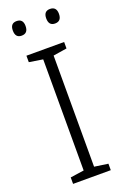

<svg xmlns="http://www.w3.org/2000/svg" viewBox="-171 -1020 652 1005"><g transform="rotate(-20 155.5 -517.0)"><path d="M261 -66H51V-102L127 -113V-732L51 -744V-780H261V-744L185 -732V-113L261 -102ZM29 -928Q29 -968 64 -968Q100 -968 100 -928Q100 -887 64 -887Q29 -887 29 -928ZM215 -928Q215 -968 250 -968Q286 -968 286 -928Q286 -887 250 -887Q215 -887 215 -928Z"/></g></svg>

Font: Noto Sans Malayalam UI Light
Style: Regular
Weight: 300
Designer: Jelle Bosma - Monotype Design Team
Foundry: Monotype Imaging Inc.
Version: Version 2.104; ttfautohint (v1.8.4.7-5d5b)